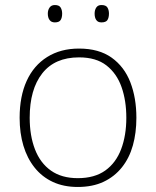

<svg xmlns="http://www.w3.org/2000/svg" viewBox="-20 -733 621 763"><path d="M522 -265Q522 -205 508 -155Q494 -105 464.5 -68Q435 -31 391.5 -10.5Q348 10 289 10Q233 10 190 -10Q147 -30 117.5 -67Q88 -104 73 -154Q58 -204 58 -265Q58 -350 86 -411.5Q114 -473 167.5 -506.5Q221 -540 294 -540Q373 -540 423.5 -504Q474 -468 498 -406Q522 -344 522 -265ZM98 -265Q98 -194 119 -139.5Q140 -85 182.5 -55Q225 -25 289 -25Q356 -25 398.5 -55.5Q441 -86 461.5 -140.5Q482 -195 482 -265Q482 -333 463 -387Q444 -441 403 -473Q362 -505 294 -505Q198 -505 148 -441.5Q98 -378 98 -265ZM170 -679Q170 -693 177 -703Q184 -713 198 -713Q215 -713 221 -703Q227 -693 227 -679Q227 -663 221 -653.5Q215 -644 198 -644Q184 -644 177 -653.5Q170 -663 170 -679ZM356 -679Q356 -693 362.5 -703Q369 -713 383 -713Q401 -713 407 -703Q413 -693 413 -679Q413 -663 407 -653.5Q401 -644 383 -644Q369 -644 362.5 -653.5Q356 -663 356 -679Z"/></svg>

Font: Noto Sans Armenian ExtraLight
Style: Regular
Weight: 250
Designer: Monotype Design Team
Foundry: Monotype Imaging Inc.
Version: Version 2.007